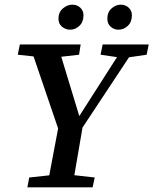

<svg xmlns="http://www.w3.org/2000/svg" viewBox="-20 -801 656 821"><path d="M56 -567 65 -611H325L318 -567L204 -554H177ZM97 0 105 -42 234 -56H261L385 -42L376 0ZM240 -218 106 -611H226L325 -285L309 -289L515 -611H568L308 -218ZM181 0 235 -286H338Q326 -214 313.5 -142.5Q301 -71 289 0ZM410 -567 419 -611H616L607 -567L518 -554H499ZM280 -674Q261 -674 245.5 -686.5Q230 -699 230 -721Q230 -749 249 -765Q268 -781 289 -781Q310 -781 323.5 -768Q337 -755 337 -736Q337 -707 319.5 -690.5Q302 -674 280 -674ZM486 -674Q468 -674 453.5 -686.5Q439 -699 439 -721Q439 -749 457 -765Q475 -781 496 -781Q517 -781 530.5 -768Q544 -755 544 -736Q544 -707 526.5 -690.5Q509 -674 486 -674Z"/></svg>

Font: Lisu Bosa
Style: Bold Italic
Weight: 700
Italic angle: -19°
Designer: David Morse, Annie Olsen, Victor Gaultney, Frank Grießhammer (Latin)
Foundry: SIL International
Version: Version 2.000